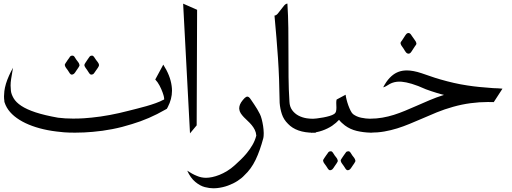

<svg xmlns="http://www.w3.org/2000/svg" viewBox="-20 -728 2806 1053"><path d="M372.1 -422.4Q374.5 -422.9 377 -422.9Q384.3 -422.9 388.7 -416L399.4 -399.4Q403.8 -394 408.9 -387.2Q414.1 -380.4 415.5 -373Q416 -371.6 416 -370.1Q416 -367.2 413.8 -363.8Q411.6 -360.4 409.2 -356Q405.3 -349.6 400.4 -343.3Q395.5 -336.9 391.6 -330.1Q386.2 -321.8 379.4 -319.8Q376.5 -318.8 374 -318.8Q367.7 -318.8 362.8 -325.7L352.1 -342.3Q348.1 -348.1 342.8 -355Q337.4 -361.8 335.9 -369.1Q335.4 -370.6 335.4 -372.1Q335.4 -375 337.6 -378.4Q339.8 -381.8 342.3 -385.7Q346.2 -392.6 351.1 -398.9Q356 -405.3 360.4 -411.6Q364.3 -420.4 372.1 -422.4ZM479.5 -422.4Q481.9 -422.9 484.4 -422.9Q491.2 -422.9 495.6 -416L506.8 -399.4Q510.7 -394 516.1 -387.2Q521.5 -380.4 522.9 -373V-371.1Q522.9 -367.2 521 -363.8Q519 -360.4 516.6 -356Q512.2 -349.6 507.6 -343.3Q502.9 -336.9 498.5 -330.1Q496.1 -326.2 493.4 -323.5Q490.7 -320.8 486.8 -319.8Q483.9 -318.8 481.4 -318.8Q474.6 -318.8 469.7 -325.7L459 -342.3Q455.1 -348.1 450 -355Q444.8 -361.8 442.9 -369.1V-370.6Q442.9 -374.5 445.1 -378.2Q447.3 -381.8 449.7 -385.7Q453.6 -392.6 458.5 -398.9Q463.4 -405.3 467.3 -411.6Q469.7 -415.5 472.4 -418.5Q475.1 -421.4 479.5 -422.4ZM875.5 -373.5Q894.5 -343.8 906 -314.9Q917.5 -286.1 921.4 -256.8Q923.3 -243.7 923.3 -230.5Q923.3 -185.1 900.4 -141.1L895 -131.3L885.3 -126Q842.3 -101.1 796.6 -81.3Q751 -61.5 703.6 -47.4Q649.9 -30.3 595.7 -19.8Q541.5 -9.3 488.8 -4.9Q440.9 -0.5 395 -0.5Q390.1 -0.5 362.8 -0.7Q335.4 -1 289.6 -6.8Q240.7 -12.7 197.8 -24.4Q154.8 -36.1 119.9 -52.7Q85 -69.3 58.8 -90.8Q32.7 -112.3 17.6 -138.2Q13.7 -145 10.5 -152.1Q7.3 -159.2 4.9 -167L3.9 -170.9V-174.3Q2 -187 2 -200.2Q2 -210.9 3.9 -228.3Q5.9 -245.6 12.7 -269Q19.5 -291 29.3 -312.7Q39.1 -334.5 51.3 -356.4Q45.4 -323.7 41 -294.4Q38.1 -275.9 38.1 -258.8Q38.1 -248.5 39.8 -230.5Q41.5 -212.4 54.4 -189.7Q67.4 -167 96.9 -147.5Q126.5 -127.9 175.3 -111.8Q224.1 -95.7 298.3 -82.5Q337.4 -77.6 379.4 -77.6Q383.3 -77.6 408.4 -77.9Q433.6 -78.1 482.7 -83Q531.7 -87.9 582.5 -97.4Q633.3 -106.9 683.6 -120.1Q704.1 -125.5 730 -131.8Q755.9 -138.2 782.5 -145.8Q809.1 -153.3 834.2 -162.4Q859.4 -171.4 877.9 -181.6L878.9 -181.2Q880.4 -181.2 880.4 -185.5Q880.4 -188 879.2 -195.8Q877.9 -203.6 871.6 -221.4Q865.2 -239.3 855 -258.8Q844.7 -278.3 831.5 -292Z M1061 -674.3 1058.6 -40.5 1022 3.4 984.4 -708Z M1373.5 -156.2Q1391.6 -129.9 1405.3 -102.5Q1410.6 -92.3 1415.3 -74.5Q1419.9 -56.6 1422.9 -37.6Q1425.8 -18.6 1426.3 -0.5V5.4Q1426.3 19.5 1424.3 28.8Q1405.8 98.6 1381.6 148.9Q1357.4 199.2 1319.8 233.9Q1306.2 249 1282.7 264.2Q1259.3 279.3 1230.5 289.8Q1201.7 300.3 1169.9 303.7Q1160.2 304.7 1150.9 304.7Q1128.9 304.7 1103.3 298.1Q1077.6 291.5 1051.3 269.8Q1024.9 248 1006.8 208Q1020 216.8 1033.2 224.1Q1046.4 231.4 1060.1 236.8Q1084 247.1 1109.9 247.1Q1125 247.1 1143.8 243.2Q1162.6 239.3 1183.1 231.2Q1203.6 223.1 1225.3 210Q1247.1 196.8 1268.1 177.7Q1282.7 164.6 1300 147.9Q1317.4 131.3 1334 111.1Q1350.6 90.8 1364.5 67.1Q1378.4 43.5 1385.7 15.6Q1384.3 -2 1377.2 -16.1Q1370.1 -30.3 1360.1 -42.2Q1350.1 -54.2 1338.6 -64.7Q1327.1 -75.2 1317.1 -85.7Q1307.1 -96.2 1300 -107.2Q1293 -118.2 1292 -131.3V-134.8Q1292 -143.6 1296.1 -154.5Q1300.3 -165.5 1312 -179.7Q1323.2 -193.4 1330.6 -196.8Q1333.5 -198.2 1336.4 -198.2Q1340.3 -198.2 1345.2 -194.8Q1350.1 -191.4 1356.7 -180.9Q1363.3 -170.4 1373.5 -156.2Z M1711.4 0H1700.7Q1652.3 0 1617.2 -12.5Q1582 -24.9 1559.6 -48.8Q1535.6 -72.3 1525.9 -102.1Q1516.1 -131.8 1513.7 -164.1Q1512.7 -234.9 1510.5 -293.9Q1508.3 -353 1504.6 -408.7Q1501 -464.4 1496.1 -520.8Q1491.2 -577.1 1485.4 -642.6Q1494.6 -643.1 1503.4 -653.3Q1512.2 -663.6 1520.8 -675.5Q1529.3 -687.5 1538.1 -697.5Q1546.9 -707.5 1556.2 -708.5Q1560.5 -641.1 1561.3 -574Q1562 -506.8 1562 -439.7Q1562 -372.6 1562.5 -305.4Q1563 -238.3 1567.4 -170.9Q1568.4 -143.1 1582.3 -124Q1596.2 -105 1616.9 -94Q1637.7 -83 1663.1 -79.1Q1680.2 -76.7 1696.3 -76.7Q1704.1 -76.7 1711.9 -77.1Q1716.8 -58.1 1717.8 -38.6V-36.1Q1717.8 -17.1 1711.4 0Z M1788.6 102.5Q1791.5 101.6 1793.9 101.6Q1800.8 101.6 1805.2 108.4L1815.9 125Q1820.3 130.4 1825.4 137.2Q1830.6 144 1832 151.4Q1832.5 152.8 1832.5 154.3Q1832.5 157.2 1830.6 160.2Q1828.1 164.6 1825.7 168.5Q1821.8 174.8 1816.9 181.2Q1812 187.5 1808.1 194.3Q1802.7 202.6 1795.9 204.6Q1793 205.6 1790.5 205.6Q1784.2 205.6 1779.3 198.7L1768.6 182.1Q1764.6 176.3 1759.3 169.4Q1753.9 162.6 1752.4 155.3Q1752 153.8 1752 152.8Q1752 149.4 1753.9 146.5L1758.8 138.7Q1762.7 132.3 1767.6 125.7Q1772.5 119.1 1776.9 112.8Q1778.8 108.9 1781.7 106Q1784.7 103 1788.6 102.5ZM1885.3 102.5Q1888.2 101.6 1890.6 101.6Q1897.5 101.6 1901.9 108.4L1912.6 125Q1917 130.4 1922.1 137.2Q1927.2 144 1928.7 151.4Q1929.2 152.8 1929.2 154.3Q1929.2 157.2 1927.2 160.2Q1924.8 164.6 1922.4 168.5Q1918.5 174.8 1913.6 181.2Q1908.7 187.5 1904.8 194.3Q1899.4 202.6 1892.6 204.6Q1889.6 205.6 1887.2 205.6Q1880.9 205.6 1876 198.7L1865.2 182.1Q1861.3 176.3 1856 169.4Q1850.6 162.6 1849.1 155.3Q1848.6 153.8 1848.6 152.8Q1848.6 149.4 1850.6 146.5L1855.5 138.7Q1859.4 132.3 1864.3 125.7Q1869.1 119.1 1873.5 112.8Q1875.5 108.9 1878.4 106Q1881.3 103 1885.3 102.5ZM2022 -0.5H2010.7Q1972.7 -1.5 1936.5 -10Q1900.4 -18.6 1871.6 -40Q1862.8 -46.9 1854.5 -54.4Q1846.2 -62 1839.4 -70.8Q1831.5 -62 1822.5 -54.4Q1813.5 -46.9 1803.7 -40V-39.6Q1777.3 -22 1746.8 -11.5Q1716.3 -1 1685.5 0.5V-75.7Q1699.2 -76.2 1717.5 -78.4Q1735.8 -80.6 1753.9 -84Q1772 -87.4 1787.6 -92Q1803.2 -96.7 1812 -102.5Q1820.8 -108.4 1823 -117.9Q1825.2 -127.4 1825 -138.4Q1824.7 -149.4 1824.2 -161.1V-166.5Q1824.2 -174.8 1826.2 -182.1L1875.5 -208.5Q1876.5 -198.7 1880.4 -182.9Q1884.3 -167 1890.1 -150.6Q1896 -134.3 1903.1 -120.4Q1910.2 -106.4 1917 -101.6Q1935.5 -87.9 1960.4 -82.5Q1985.4 -77.1 2012.2 -76.7H2022Z M2216.8 -546.4Q2218.8 -546.9 2220.7 -546.9Q2223.6 -546.9 2227.1 -544.9Q2230.5 -543 2233.6 -538.8Q2236.8 -534.7 2239.7 -529.8Q2242.7 -524.9 2245.6 -521.5Q2249.5 -514.6 2255.6 -507.1Q2261.7 -499.5 2263.2 -492.2Q2263.7 -490.7 2263.7 -489.3Q2263.7 -485.8 2261.5 -482.2Q2259.3 -478.5 2255.9 -474.6L2236.8 -445.3Q2234.4 -441.4 2231.2 -438.2Q2228 -435.1 2223.6 -434.1Q2221.7 -433.6 2219.7 -433.6Q2216.8 -433.6 2213.4 -435.3Q2210 -437 2206.3 -441.2Q2202.6 -445.3 2200 -450.2Q2197.3 -455.1 2194.8 -459Q2190.9 -465.8 2184.8 -473.4Q2178.7 -481 2177.2 -488.3Q2176.8 -489.7 2176.8 -491.2Q2176.8 -495.1 2179 -498.5Q2181.2 -502 2184.6 -505.9L2203.6 -535.2Q2206.1 -539.1 2209.2 -542.2Q2212.4 -545.4 2216.8 -546.4ZM2010.7 -77.1Q2044.9 -77.1 2077.1 -82.8Q2109.4 -88.4 2140.1 -98.1Q2170.9 -107.9 2201.4 -120.6Q2231.9 -133.3 2263.2 -147Q2298.8 -162.6 2335.9 -178.5Q2373 -194.3 2415 -207.5Q2405.3 -210 2395 -212.6Q2384.8 -215.3 2374 -218.8Q2360.4 -222.7 2345.7 -227.8Q2331.1 -232.9 2315.9 -238.3Q2270.5 -258.8 2238.3 -268.3Q2206.1 -277.8 2183.1 -279.8Q2176.3 -280.3 2169.9 -280.3Q2155.8 -280.3 2142.6 -277.1Q2129.4 -273.9 2118.7 -268.1Q2107.9 -262.2 2099.4 -256.6Q2090.8 -251 2081.5 -249Q2098.1 -281.2 2117.2 -301Q2136.2 -320.8 2156.7 -330.3Q2177.2 -339.8 2199.7 -341.3Q2205.6 -341.8 2211.9 -341.8Q2228 -341.8 2248 -338.1Q2268.1 -334.5 2292.2 -326.4Q2316.4 -318.4 2341.3 -309.6Q2354.5 -305.2 2367.4 -300.8Q2380.4 -296.4 2395 -292.5Q2434.1 -281.2 2469.5 -273.2Q2504.9 -265.1 2543.5 -259.3Q2574.7 -254.4 2609.1 -251Q2643.6 -247.6 2685.5 -244.6Q2697.8 -244.1 2710.4 -243.7Q2723.1 -243.2 2735.8 -241.7L2688 -168Q2671.9 -168.5 2655.8 -168.5Q2608.9 -168.5 2561 -162.1Q2513.2 -155.8 2465.3 -142.3Q2417.5 -128.9 2375.5 -111.8Q2333.5 -94.7 2293.9 -77.1Q2259.8 -62.5 2226.3 -48.6Q2192.9 -34.7 2158.4 -23.9Q2124 -13.2 2087.6 -6.8Q2051.3 -0.5 2010.7 -0.5Z"/></svg>

Font: Dima Niloofar
Style: Regular
Weight: 400
Designer: R.Balvardi
Foundry: Dima Software Group
Version: Version 3.00;November 13, 2018;FontCreator 11.5.0.2427 64-bi